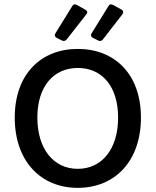

<svg xmlns="http://www.w3.org/2000/svg" viewBox="-20 -865 727 896"><path d="M317.4 -836.9 238.3 -709C233.4 -700.2 235.4 -693.4 244.1 -688.5L269.5 -675.8C277.3 -671.9 285.2 -673.8 291 -680.7L382.8 -797.9C389.6 -805.7 388.7 -813.5 378.9 -819.3L338.9 -841.8C330.1 -846.7 322.3 -845.7 317.4 -836.9ZM486.3 -836.9 407.2 -709C402.3 -700.2 404.3 -693.4 413.1 -688.5L438.5 -675.8C446.3 -671.9 454.1 -673.8 460 -680.7L550.8 -797.9C556.6 -805.7 556.6 -814.5 546.9 -820.3L507.8 -841.8C499 -846.7 491.2 -845.7 486.3 -836.9ZM48.8 -316.4C48.8 -113.3 169.9 11.7 342.8 11.7C516.6 11.7 637.7 -113.3 637.7 -316.4C637.7 -517.6 516.6 -636.7 342.8 -636.7C169.9 -636.7 48.8 -517.6 48.8 -316.4ZM531.2 -316.4C531.2 -170.9 457 -77.1 342.8 -77.1C229.5 -77.1 154.3 -170.9 154.3 -316.4C154.3 -460.9 229.5 -547.9 342.8 -547.9C457 -547.9 531.2 -460.9 531.2 -316.4Z"/></svg>

Font: Ed Sans Neue Medium
Style: Regular
Weight: 500
Designer: Stephen Hutchings
Version: Version 1.004;PS 001.004;hotconv 1.0.88;makeotf.lib2.5.64775